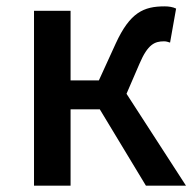

<svg xmlns="http://www.w3.org/2000/svg" viewBox="-20 -584 617 604"><path d="M87 0H202V-240H294L439 0H565L378 -289L419 -384C445 -445 467 -454 496 -454C504 -454 508 -452 515 -450L534 -557C524 -562 511 -564 498 -564C432 -564 389 -545 344 -447L291 -331H202V-550H87Z"/></svg>

Font: Noto Sans HK Medium
Style: Regular
Weight: 500
Designer: Ryoko NISHIZUKA 西塚涼子 (kana, bopomofo & ideographs); Paul D. Hunt (Latin, Greek & Cyrillic); Sandoll Communications 산돌커뮤니
Foundry: Adobe
Version: Version 2.002;hotconv 1.0.116;makeotfexe 2.5.65601